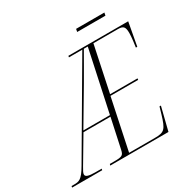

<svg xmlns="http://www.w3.org/2000/svg" viewBox="-238 -1008 1174 1182"><g transform="rotate(-30 348.5 -417.0)"><path d="M449 -814H650L654 -834H453ZM-57 0H157L159 -10H115C66 -10 46 -17 46 -33C46 -45 54 -57 66 -78L174 -260H366L321 -51C313 -15 305 -10 248 -10H217L214 0H628L669 -164H659L645 -116C617 -23 605 -10 537 -10H354L430 -371H627L628 -381H433L501 -704H676C716 -704 724 -689 724 -647C724 -620 717 -569 714 -550H724L754 -714H329L327 -704H422L61 -88C17 -12 -2 -10 -39 -10H-55ZM179 -270 327 -520C363 -581 396 -640 433 -704H461L368 -270Z"/></g></svg>

Font: Noto Serif Display ExtraCondensed ExtraLight
Style: Italic
Weight: 200
Width: 2
Italic angle: -12°
Designer: Monotype Design Team
Foundry: Monotype Imaging Inc.
Version: Version 2.009